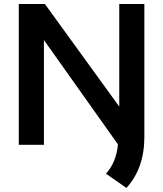

<svg xmlns="http://www.w3.org/2000/svg" viewBox="-20 -718 809 952"><path d="M564.9 -2 197.8 -519.5V0H73.2V-698.2H202.6L571.3 -189.5V-698.2H695.8V-39.1Q695.8 116.2 606.9 213.9L505.4 143.1Q556.2 87.9 564.9 -2Z"/></svg>

Font: Voltera
Style: Bold
Weight: 700
Designer: Bernd Montag
Version: Version 1.301